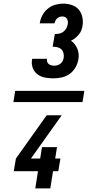

<svg xmlns="http://www.w3.org/2000/svg" viewBox="-20 -873 540 1061"><path d="M436 -309H54L64 -371H446ZM275 -440Q251 -440 228 -444.5Q205 -449 187 -462.5Q169 -476 161 -497.5Q153 -519 157 -543L158 -548H240V-546Q238 -538 241 -530.5Q244 -523 250 -518.5Q256 -514 264 -512Q272 -510 281 -510Q290 -510 299 -513Q308 -516 315.5 -522.5Q323 -529 327 -537.5Q331 -546 332 -555Q334 -568 330.5 -580.5Q327 -593 318.5 -601Q310 -609 297 -612Q284 -615 271 -615L283 -685Q295 -685 306.5 -687Q318 -689 328.5 -696.5Q339 -704 345.5 -715Q352 -726 354 -738Q356 -746 355 -754Q354 -762 350.5 -768.5Q347 -775 340 -778.5Q333 -782 324 -782Q317 -782 309.5 -779.5Q302 -777 296 -771.5Q290 -766 286.5 -759Q283 -752 281 -744H199L200 -745Q203 -767 214 -788Q225 -809 243.5 -824.5Q262 -840 284.5 -846.5Q307 -853 329 -853Q354 -853 377.5 -845Q401 -837 415.5 -819.5Q430 -802 435 -778Q440 -754 436 -730Q434 -717 429 -704.5Q424 -692 415 -681.5Q406 -671 395 -662Q384 -653 372 -648Q384 -640 393 -628.5Q402 -617 407.5 -603.5Q413 -590 414.5 -574.5Q416 -559 413 -544Q409 -521 396.5 -499.5Q384 -478 364 -464Q344 -450 320.5 -445Q297 -440 275 -440ZM175 168 190 73H56L68 3L238 -236H321L151 3H202L212 -60H295L285 3H314L302 73H273L258 168Z"/></svg>

Font: Iosevka Term Curly Oblique
Style: Bold
Weight: 700
Italic angle: -9°
Designer: Belleve Invis
Foundry: Belleve Invis
Version: Version 32.3.0